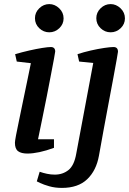

<svg xmlns="http://www.w3.org/2000/svg" viewBox="-20 -741 631 939"><path d="M114 10Q84 10 68.5 -1.5Q53 -13 53 -43Q53 -51 58.5 -80Q64 -109 73 -151.5Q82 -194 92 -243.5Q102 -293 112.5 -342Q123 -391 131 -432L62 -440L54 -476Q88 -486 123 -494Q158 -502 186.5 -506.5Q215 -511 229 -511Q239 -511 244.5 -505.5Q250 -500 250 -489Q250 -485 244 -453.5Q238 -422 229 -374.5Q220 -327 209 -271Q198 -215 186.5 -159.5Q175 -104 166 -60H244V-18Q206 -4 173 3Q140 10 114 10ZM221 -583Q193 -583 172 -603Q151 -623 151 -652Q151 -680 172 -700.5Q193 -721 221 -721Q248 -721 269.5 -700.5Q291 -680 291 -651Q291 -623 270 -603Q249 -583 221 -583ZM283 178Q249 178 221 170Q193 162 176.5 154Q160 146 160 146L174 99Q191 105 210 109Q229 113 248 113Q287 113 315 90.5Q343 68 353 10L436 -433L367 -440L359 -476Q389 -486 424 -494Q459 -502 489.5 -506.5Q520 -511 535 -511Q557 -511 557 -488Q557 -486 551 -451.5Q545 -417 534.5 -361Q524 -305 511.5 -238.5Q499 -172 486.5 -104.5Q474 -37 464 20Q451 93 406.5 135.5Q362 178 283 178ZM521 -583Q493 -583 472 -603Q451 -623 451 -652Q451 -680 472 -700.5Q493 -721 521 -721Q548 -721 569.5 -700.5Q591 -680 591 -651Q591 -623 570 -603Q549 -583 521 -583Z"/></svg>

Font: Manuale SemiBold
Style: Italic
Weight: 600
Italic angle: -11°
Designer: Eduardo Tunni / Pablo Cosgaya
Foundry: Eduardo Tunni / Pablo Cosgaya
Version: Version 1.002